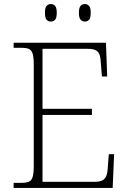

<svg xmlns="http://www.w3.org/2000/svg" viewBox="-20 -924 633 944"><path d="M47 0V-25H84Q108 -25 121.5 -30.5Q135 -36 140.5 -54Q146 -72 146 -108V-605Q146 -642 140.5 -660Q135 -678 122 -683.5Q109 -689 84 -689H47V-714H501L507 -548H481L476 -612Q475 -639 469.5 -654.5Q464 -670 450.5 -677Q437 -684 410 -684H189V-389H432V-359H189V-30H442Q469 -30 483 -37Q497 -44 503 -60Q509 -76 510 -102L515 -166H541L534 0ZM397 -818Q385 -818 376.5 -827Q368 -836 368 -861Q368 -886 376 -895Q384 -904 397 -904Q410 -904 418 -895Q426 -886 426 -861Q426 -836 418 -827Q410 -818 397 -818ZM230 -818Q217 -818 209 -827Q201 -836 201 -861Q201 -886 209 -895Q217 -904 230 -904Q243 -904 251 -895Q259 -886 259 -861Q259 -836 251 -827Q243 -818 230 -818Z"/></svg>

Font: Noto Serif Armenian ExtraLight
Style: Regular
Weight: 250
Version: Version 2.007